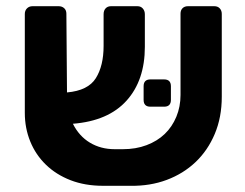

<svg xmlns="http://www.w3.org/2000/svg" viewBox="-20 -591 789 619"><path d="M376 -110Q418 -110 452.5 -123Q487 -136 511 -159Q535 -182 548.5 -214.5Q562 -247 562 -285V-547Q562 -558 568.5 -564.5Q575 -571 586 -571H671Q682 -571 688.5 -564Q695 -557 695 -546V-279Q695 -213 672.5 -159.5Q650 -106 610.5 -68.5Q571 -31 517.5 -11Q464 9 401 8H312Q254 8 207.5 -10Q161 -28 128 -60Q95 -92 77.5 -135Q60 -178 60 -227V-546Q60 -557 67 -564Q74 -571 85 -571H169Q180 -571 187 -564.5Q194 -558 194 -547L196 -293Q264 -299 289 -339Q314 -379 314 -443V-545Q314 -557 320.5 -564Q327 -571 338 -571H423Q434 -571 440.5 -563.5Q447 -556 447 -545V-440Q447 -332 388 -266.5Q329 -201 215 -192Q235 -152 270 -131Q305 -110 350 -110ZM465 -247Q443 -247 443 -269V-313Q443 -335 465 -335H509Q531 -335 531 -313V-269Q531 -247 509 -247Z"/></svg>

Font: Fz Rubik SemBd
Style: Regular
Weight: 600
Designer: Hubert and Fischer
Foundry: Hubert and Fischer
Version: Vit hóa bi FontZin.com